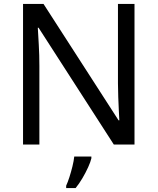

<svg xmlns="http://www.w3.org/2000/svg" viewBox="-20 -734 800 975"><path d="M663 0H558L176 -593H172Q174 -558 177 -506Q180 -454 180 -399V0H97V-714H201L582 -123H586Q585 -139 583.5 -171Q582 -203 580.5 -241Q579 -279 579 -311V-714H663ZM444 70Q440 88 427.5 115.5Q415 143 398.5 171Q382 199 364 221H316V209Q324 192 332.5 165.5Q341 139 348 110.5Q355 82 357 61H444Z"/></svg>

Font: Noto Sans Chorasmian
Style: Regular
Weight: 400
Designer: Federico Parra Barrios
Foundry: Google LLC
Version: Version 1.004; ttfautohint (v1.8.4.7-5d5b)